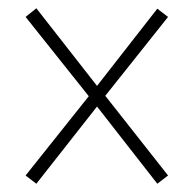

<svg xmlns="http://www.w3.org/2000/svg" viewBox="-20 -595 469 465"><path d="M42 -170 68 -150 215 -337 361 -150 387 -170 235 -363 387 -554 361 -574 215 -387 68 -575 42 -554 195 -362Z"/></svg>

Font: Noto Serif Sinhala ExtraCondensed ExtraLight
Style: Regular
Weight: 200
Width: 2
Designer: Jelle Bosma - Monotype Design Team
Foundry: Monotype Imaging Inc.
Version: Version 2.007